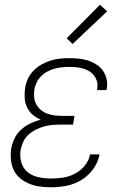

<svg xmlns="http://www.w3.org/2000/svg" viewBox="-20 -784 540 812"><path d="M197 8Q173 8 149.5 5Q126 2 105 -6.5Q84 -15 66.5 -29Q49 -43 39 -63Q29 -83 26.5 -106.5Q24 -130 27 -154Q31 -176 41 -197.5Q51 -219 68.5 -235Q86 -251 107.5 -261.5Q129 -272 152 -278Q133 -286 118 -299Q103 -312 94.5 -330Q86 -348 84.5 -368.5Q83 -389 86 -410Q89 -430 97.5 -449.5Q106 -469 121 -484.5Q136 -500 154.5 -510.5Q173 -521 193 -527.5Q213 -534 233 -536Q253 -538 273 -538Q294 -538 314 -536Q334 -534 352.5 -528Q371 -522 387.5 -511.5Q404 -501 415 -485.5Q426 -470 430.5 -450.5Q435 -431 432 -411Q431 -409 431 -407Q431 -405 430 -403H390Q391 -405 391 -406Q391 -407 391 -409Q394 -424 390.5 -438Q387 -452 378.5 -463.5Q370 -475 358 -482.5Q346 -490 332 -494Q318 -498 303 -499.5Q288 -501 273 -501Q258 -501 242 -499.5Q226 -498 210.5 -493.5Q195 -489 180.5 -481.5Q166 -474 154 -462Q142 -450 135 -435Q128 -420 125 -405Q123 -388 124.5 -372Q126 -356 133.5 -342.5Q141 -329 153 -319Q165 -309 179.5 -303.5Q194 -298 210 -296Q226 -294 242 -294H295L289 -257H236Q219 -257 201 -255.5Q183 -254 165.5 -249Q148 -244 131 -235.5Q114 -227 100 -214Q86 -201 78 -183.5Q70 -166 67 -149Q63 -122 70.5 -96.5Q78 -71 97.5 -55.5Q117 -40 143.5 -34.5Q170 -29 197 -29Q222 -29 247.5 -33Q273 -37 297 -49.5Q321 -62 338.5 -83.5Q356 -105 361 -131H401Q395 -98 374.5 -69.5Q354 -41 324.5 -23Q295 -5 262 1.5Q229 8 197 8ZM287 -598 262 -622 403 -764 433 -736Z"/></svg>

Font: Iosevka Slab XLtObl
Style: Regular
Weight: 200
Italic angle: -9°
Monospace: yes
Designer: Belleve Invis
Foundry: Belleve Invis
Version: Version 11.1.1; ttfautohint (v1.8.3)